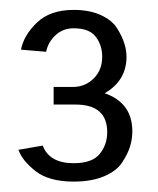

<svg xmlns="http://www.w3.org/2000/svg" viewBox="-20 -778 315 382"><path d="M16.7 -480 65 -488.3Q78.3 -453.3 126.7 -453.3Q163.3 -453.3 178.3 -471.7Q193.3 -490 193.3 -515Q193.3 -570 130 -570H86.7V-605H125Q149.2 -605 166.2 -621.7Q183.3 -638.3 183.3 -665Q183.3 -688.3 170.4 -705Q157.5 -721.7 126.7 -721.7Q105 -721.7 90.4 -707.9Q75.8 -694.2 71.7 -675L21.7 -679.2Q27.5 -708.3 53.8 -733.3Q80 -758.3 126.7 -758.3Q158.3 -758.3 180.8 -747.9Q203.3 -737.5 213.3 -721.2Q223.3 -705 227.5 -691.2Q231.7 -677.5 231.7 -665Q231.7 -617.5 188.3 -592.5Q243.3 -573.3 243.3 -516.7Q243.3 -501.7 238.8 -486.7Q234.2 -471.7 222.9 -454.6Q211.7 -437.5 186.7 -427.1Q161.7 -416.7 126.7 -416.7Q77.5 -416.7 50.8 -437.5Q24.2 -458.3 16.7 -480Z"/></svg>

Font: Boon
Style: Regular
Weight: 400
Designer: Sungsit Sawaiwan
Foundry: FontUni
Version: Version 3.0